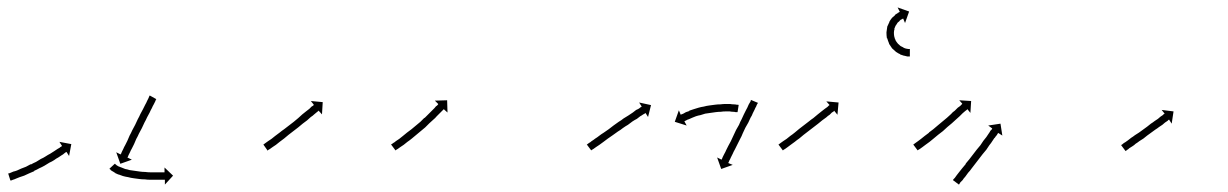

<svg xmlns="http://www.w3.org/2000/svg" viewBox="-20 -503 3306 517"><path d="M4 -36Q6 -37 9 -38Q9 -38 9 -38Q9 -38 9 -38Q9 -38 9 -38Q9 -38 9 -38Q12 -39 16 -41Q16 -41 16 -41Q16 -41 16 -41Q16 -41 16 -41Q16 -41 16 -41Q21 -42 26 -44Q26 -44 26 -44Q26 -44 26 -44Q26 -44 26 -44Q26 -44 26 -44Q31 -46 37 -49Q37 -49 37 -49Q37 -49 37 -49Q37 -49 37 -49Q37 -49 37 -49Q43 -51 50 -54Q50 -54 50 -54Q50 -54 50 -54Q50 -54 50 -54Q50 -54 50 -54Q56 -57 63 -61Q63 -61 63 -60.5Q63 -60 63 -60Q63 -60 63 -60Q63 -60 63 -60Q70 -64 77 -67Q77 -67 77 -67Q77 -67 77 -67Q77 -67 77 -67Q77 -67 77 -67Q84 -71 90 -75Q90 -75 90 -75Q90 -75 90 -75Q90 -75 90 -75Q90 -75 90 -75Q97 -78 103 -82Q103 -82 103 -82Q103 -82 103 -82Q103 -82 103 -82Q103 -82 103 -82Q109 -86 115 -89Q115 -89 115 -89Q115 -89 115 -89Q115 -89 115 -89Q115 -89 115 -89Q121 -93 126 -96Q126 -96 126 -96Q126 -96 126 -96Q126 -96 126 -96Q126 -96 126 -96Q131 -99 135 -102Q138 -104 142 -106H141Q144 -108 146 -109Q147 -110 147 -110L140 -121L172 -115L166 -83L159 -94Q158 -93 157 -93Q155 -91 153 -90Q150 -87 146 -85Q141 -82 137 -79Q137 -79 137 -79Q137 -79 137 -79Q137 -79 137 -79Q137 -79 137 -79Q131 -76 126 -72Q126 -72 126 -72Q126 -72 126 -72Q126 -72 126 -72Q126 -72 126 -72Q120 -68 113 -65Q113 -65 113 -65Q113 -65 113 -65Q113 -65 113 -65Q113 -65 113 -65Q107 -61 100 -57Q100 -57 100 -57Q100 -57 100 -57Q100 -57 100 -57Q100 -57 100 -57Q93 -53 86 -50Q86 -50 86 -50Q86 -50 86 -50Q86 -50 86 -50Q86 -50 86 -50Q79 -46 72 -43Q72 -43 72 -42.5Q72 -42 72 -42Q72 -42 72 -42Q72 -42 72 -42Q65 -39 58 -36Q58 -36 58 -36Q58 -36 58 -36Q58 -36 58 -36Q58 -36 58 -36Q51 -33 45 -30Q45 -30 45 -30Q45 -30 45 -30Q45 -30 45 -30Q45 -30 45 -30Q39 -28 33 -26Q33 -26 33 -26Q33 -26 33 -26Q33 -26 33 -26Q33 -26 33 -26Q28 -24 23 -22Q23 -22 23 -22Q23 -22 23 -22Q23 -22 23 -22Q23 -22 23 -22Q19 -20 15 -19Q15 -19 15 -19Q15 -19 15 -19Q15 -19 15 -19Q15 -19 15 -19Q12 -18 10 -17Q9 -17 8 -17L2 -36Q3 -36 4 -36ZM400 -235Q399 -233 398 -230Q396 -226 394 -222Q391 -217 389 -212Q386 -207 383 -200Q380 -194 376 -187Q373 -180 369 -173Q365 -165 362 -158Q358 -151 354 -143Q351 -136 347 -129Q344 -122 341 -115Q338 -109 335 -103Q332 -98 330 -93Q328 -89 326 -85Q325 -83 324 -80Q323 -80 323 -79L335 -73L304 -62L293 -93L305 -87Q305 -89 306 -89Q307 -91 308 -94Q310 -98 312 -102Q314 -107 317 -112Q320 -118 323 -124Q326 -131 329 -138Q333 -145 336 -152Q340 -159 344 -167Q347 -174 351 -182Q355 -189 358 -196Q362 -203 365 -209Q368 -215 371 -221Q374 -226 376 -231Q378 -235 380 -239Q381 -242 382 -244Q383 -245 383 -246L401 -236Q401 -236 400 -235ZM290 -62Q290 -62 290 -62Q290 -62 290 -62Q290 -62 290 -62Q290 -62 290 -62Q290 -61 291 -60Q291 -60 291 -60Q291 -60 291 -60Q291 -61 291 -61Q291 -61 291 -61Q292 -60 294 -58Q294 -58 294 -58Q294 -58 294 -58Q294 -58 294 -58Q294 -58 294 -58Q296 -57 299 -55Q299 -55 299 -55Q299 -55 299 -55Q299 -55 299 -55Q299 -55 299 -55Q302 -54 307 -52Q307 -52 307 -52Q307 -52 307 -52Q307 -52 307 -52Q307 -52 307 -52Q311 -50 317 -48Q317 -48 317 -48Q317 -48 317 -48Q317 -48 317 -48Q317 -48 317 -48Q323 -47 329 -45Q329 -45 329 -45Q329 -45 329 -45Q329 -45 329 -45Q329 -45 329 -45Q336 -44 343 -43Q343 -43 343 -43Q343 -43 343 -43Q343 -43 343 -43Q343 -43 343 -43Q350 -42 357 -41Q357 -41 357 -41Q357 -41 357 -41Q357 -41 357 -41Q357 -41 357 -41Q364 -40 371 -40Q371 -40 371 -40Q371 -40 371 -40Q371 -40 371 -40Q371 -40 371 -40Q378 -39 385 -39Q385 -39 385 -39Q385 -39 385 -39Q385 -39 385 -39Q385 -39 385 -39Q391 -39 397 -39Q397 -39 397 -39Q397 -39 397 -39Q397 -39 397 -39Q397 -39 397 -39Q403 -39 408 -39Q408 -39 408 -39Q408 -39 408 -39Q408 -39 408 -39Q408 -39 408 -39Q412 -39 416 -39Q419 -39 421 -39Q422 -39 423 -39V-52L446 -30L424 -6V-19Q423 -19 422 -19Q419 -19 416 -19Q412 -19 408 -19Q408 -19 408 -19Q408 -19 408 -19Q408 -19 408 -19Q408 -19 408 -19Q403 -19 397 -19Q397 -19 397 -19Q397 -19 397 -19Q397 -19 397 -19Q397 -19 397 -19Q391 -19 384 -19Q384 -19 384 -19Q384 -19 384 -19Q384 -19 384 -19Q384 -19 384 -19Q377 -19 370 -20Q370 -20 370 -20Q370 -20 370 -20Q370 -20 370 -20Q370 -20 370 -20Q362 -20 355 -21Q355 -21 355 -21Q355 -21 355 -21Q355 -21 355 -21Q355 -21 355 -21Q347 -22 340 -23Q340 -23 340 -23Q340 -23 340 -23Q340 -23 340 -23Q340 -23 340 -23Q332 -24 325 -26Q325 -26 325 -26Q325 -26 325 -26Q325 -26 325 -26Q325 -26 325 -26Q318 -27 311 -29Q311 -29 311 -29Q311 -29 311 -29Q311 -29 311 -29Q311 -29 311 -29Q305 -31 300 -33Q300 -33 299.5 -33Q299 -33 299 -33Q299 -33 299 -33Q299 -33 299 -33Q294 -35 290 -37Q290 -37 290 -37.5Q290 -38 290 -38Q290 -38 289.5 -38Q289 -38 289 -38Q286 -40 283 -42Q283 -42 283 -42Q283 -42 283 -42Q282 -42 282 -42Q282 -42 282 -42Q280 -44 278 -45Q278 -45 278 -45Q278 -45 278 -45Q278 -45 278 -45.5Q278 -46 278 -46Q276 -47 275 -48Q275 -48 275 -48Q275 -48 275 -48Q275 -48 275 -48Q275 -48 275 -48Q275 -48 275 -49L289 -62Q290 -62 290 -62Z M691 -115Q693 -116 695 -118Q698 -120 702 -123Q706 -126 711 -129Q716 -133 721 -137Q727 -141 733 -146Q739 -151 745 -155Q751 -160 758 -165Q764 -170 771 -175Q777 -180 783 -185Q789 -190 794 -195Q799 -199 804 -203Q809 -207 813 -210Q816 -213 819 -216Q822 -218 824 -219Q824 -220 825 -221L817 -231L849 -228L847 -195L838 -205Q837 -205 837 -204Q835 -202 832 -200Q829 -198 826 -195Q822 -191 817 -188Q812 -184 807 -179Q801 -175 795 -170Q789 -165 783 -160Q777 -155 770 -150Q764 -145 757 -140Q751 -135 745 -130Q739 -125 733 -121Q728 -117 723 -113Q718 -110 714 -107Q710 -104 707 -102Q704 -100 702 -99Q701 -98 701 -97L689 -114Q690 -114 691 -115Z M1035 -115Q1037 -116 1039 -118Q1043 -120 1046 -123Q1050 -126 1055 -129Q1060 -133 1065 -137Q1065 -137 1065 -137Q1065 -137 1065 -137Q1065 -137 1065 -137Q1065 -137 1065 -137Q1070 -141 1076 -146Q1076 -146 1076 -146Q1076 -146 1076 -146Q1076 -146 1076 -146Q1076 -146 1076 -146Q1082 -150 1088 -155Q1088 -155 1088 -155Q1088 -155 1088 -155Q1088 -155 1088 -155Q1088 -155 1088 -155Q1094 -160 1100 -165Q1100 -165 1100 -165Q1100 -165 1100 -165Q1100 -165 1100 -165Q1100 -165 1100 -165Q1106 -170 1112 -175Q1112 -175 1112 -175Q1112 -175 1112 -175Q1112 -175 1112 -175Q1112 -175 1112 -175Q1117 -180 1123 -186Q1123 -186 1123 -186Q1123 -186 1123 -186Q1123 -186 1123 -185.5Q1123 -185 1123 -185Q1128 -190 1133 -195Q1133 -195 1133 -195Q1133 -195 1133 -195Q1133 -195 1133 -195Q1133 -195 1133 -195Q1138 -200 1142 -204Q1146 -208 1150 -212Q1153 -215 1155 -218V-217Q1158 -220 1159 -221Q1160 -222 1160 -223L1151 -232L1184 -233L1185 -200L1175 -209Q1174 -208 1174 -208Q1172 -206 1170 -204Q1167 -201 1164 -198Q1160 -194 1156 -190Q1152 -185 1147 -181Q1147 -181 1147 -181Q1147 -181 1147 -181Q1147 -181 1147 -181Q1147 -181 1147 -181Q1142 -176 1136 -171Q1136 -171 1136 -171Q1136 -171 1136 -171Q1136 -171 1136 -171Q1136 -171 1136 -171Q1131 -166 1125 -160Q1125 -160 1125 -160Q1125 -160 1125 -160Q1125 -160 1125 -160Q1125 -160 1125 -160Q1119 -155 1113 -150Q1113 -150 1113 -150Q1113 -150 1113 -150Q1113 -150 1113 -150Q1113 -150 1113 -150Q1107 -145 1101 -140Q1101 -140 1101 -140Q1101 -140 1101 -140Q1101 -140 1101 -140Q1101 -140 1101 -140Q1095 -135 1089 -130Q1089 -130 1089 -130Q1089 -130 1089 -130Q1089 -130 1089 -130Q1089 -130 1089 -130Q1083 -125 1077 -121Q1077 -121 1077 -121Q1077 -121 1077 -121Q1077 -121 1077 -121Q1077 -121 1077 -121Q1072 -117 1067 -113Q1062 -110 1058 -107Q1054 -104 1051 -102Q1048 -100 1046 -99Q1046 -98 1045 -98L1033 -114Q1034 -115 1035 -115Z M1562 -115Q1564 -116 1566 -118Q1570 -120 1573 -123Q1578 -126 1583 -130Q1588 -133 1593 -137Q1598 -141 1606 -146Q1613 -151 1619 -155Q1626 -160 1632 -165Q1639 -170 1646 -175Q1653 -179 1659 -184Q1666 -188 1672 -192Q1678 -196 1684 -200Q1689 -204 1693 -207Q1698 -209 1701 -211Q1704 -213 1706 -215Q1707 -215 1708 -216L1701 -227L1733 -220L1725 -188L1718 -199Q1718 -198 1717 -198Q1715 -196 1712 -195Q1708 -192 1704 -190Q1700 -187 1695 -183Q1689 -180 1683 -176Q1677 -172 1671 -167Q1664 -163 1657 -158Q1651 -153 1644 -149Q1637 -144 1630 -139Q1624 -135 1617 -130Q1610 -125 1605 -121Q1599 -117 1594 -113Q1589 -110 1585 -107Q1581 -104 1578 -102Q1575 -100 1573 -99Q1572 -98 1572 -98L1560 -114Q1561 -114 1562 -115ZM1965 -201Q1965 -201 1965 -201Q1965 -201 1965 -201Q1965 -201 1965 -201Q1965 -201 1965 -201Q1964 -201 1961 -201Q1961 -201 1961 -201Q1961 -201 1961 -201Q1961 -201 1961 -201Q1961 -201 1961 -201Q1958 -202 1954 -202Q1954 -202 1954 -202Q1954 -202 1954 -202Q1954 -202 1954 -202Q1954 -202 1954 -202Q1950 -202 1945 -203Q1945 -203 1945 -203Q1945 -203 1945 -203Q1945 -203 1945 -203Q1945 -203 1945 -203Q1939 -203 1933 -203Q1933 -203 1933 -203Q1933 -203 1934 -203Q1934 -203 1934 -203Q1934 -203 1934 -203Q1927 -203 1921 -202Q1921 -202 1921 -202Q1921 -202 1921 -202Q1921 -202 1921 -202Q1921 -202 1921 -202Q1914 -202 1907 -201Q1907 -201 1907 -201Q1907 -201 1907 -201Q1907 -201 1907 -201Q1907 -201 1907 -201Q1900 -200 1893 -199Q1893 -199 1893 -199Q1893 -199 1893 -199Q1893 -199 1893 -199Q1893 -199 1893 -199Q1886 -198 1879 -197Q1879 -197 1879 -197Q1879 -197 1879 -197Q1879 -197 1879 -197Q1879 -197 1879 -197Q1873 -195 1866 -193Q1866 -193 1866 -193Q1866 -193 1866 -193Q1866 -193 1866 -193Q1866 -193 1866 -193Q1860 -192 1854 -190Q1854 -190 1854 -190Q1854 -190 1854 -190Q1854 -190 1854 -190Q1854 -190 1854 -190Q1849 -188 1844 -186Q1844 -186 1844 -186Q1844 -186 1844 -186Q1844 -186 1844 -186Q1844 -186 1844 -186Q1839 -184 1835 -182Q1835 -182 1835 -182Q1835 -182 1835 -182Q1835 -182 1835 -182Q1835 -182 1835 -182Q1831 -181 1828 -179Q1828 -179 1828 -179Q1828 -179 1828 -179Q1828 -179 1828 -179Q1828 -179 1828 -179Q1826 -178 1824 -177Q1824 -177 1824 -177Q1824 -177 1824 -177Q1824 -177 1824 -177Q1824 -177 1824 -177Q1823 -177 1823 -176L1829 -165L1797 -175L1808 -206L1813 -194Q1814 -195 1815 -195Q1815 -195 1815 -195Q1815 -195 1815 -195Q1815 -195 1815 -195Q1815 -195 1815 -195Q1817 -196 1820 -197Q1820 -197 1820 -197Q1820 -197 1820 -197Q1820 -197 1820 -197Q1820 -197 1820 -197Q1823 -199 1827 -201Q1827 -201 1827 -201Q1827 -201 1827 -201Q1827 -201 1827 -201Q1827 -201 1827 -201Q1831 -202 1836 -204Q1836 -204 1836 -204Q1836 -204 1836 -205Q1836 -205 1836 -205Q1836 -205 1836 -205Q1842 -207 1848 -209Q1848 -209 1848 -209Q1848 -209 1848 -209Q1848 -209 1848 -209Q1848 -209 1848 -209Q1854 -211 1861 -213Q1861 -213 1861 -213Q1861 -213 1861 -213Q1861 -213 1861 -213Q1861 -213 1861 -213Q1868 -215 1875 -216Q1875 -216 1875 -216Q1875 -216 1875 -216Q1875 -216 1875 -216Q1875 -216 1875 -216Q1882 -218 1890 -219Q1890 -219 1890 -219Q1890 -219 1890 -219Q1890 -219 1890 -219Q1890 -219 1890 -219Q1897 -220 1905 -221Q1905 -221 1905 -221Q1905 -221 1905 -221Q1905 -221 1905 -221Q1905 -221 1905 -221Q1912 -222 1919 -222Q1919 -222 1919 -222Q1919 -222 1920 -222Q1920 -222 1920 -222Q1920 -222 1920 -222Q1927 -223 1933 -223Q1933 -223 1933 -223Q1933 -223 1933 -223Q1933 -223 1933 -223Q1933 -223 1933 -223Q1940 -223 1946 -223Q1946 -223 1946 -223Q1946 -223 1946 -223Q1946 -223 1946 -223Q1946 -223 1946 -223Q1951 -222 1956 -222Q1956 -222 1956 -222Q1956 -222 1956 -222Q1956 -222 1956 -222Q1956 -222 1956 -222Q1960 -222 1964 -221Q1964 -221 1964 -221Q1964 -221 1964 -221Q1964 -221 1964 -221Q1964 -221 1964 -221Q1966 -221 1968 -221Q1968 -221 1968 -221Q1968 -221 1968 -221Q1968 -221 1968 -221Q1968 -221 1968 -221Q1969 -220 1969 -220L1966 -201Q1966 -201 1965 -201ZM2018 -221Q2017 -219 2016 -216Q2014 -213 2012 -208Q2010 -204 2007 -198Q2006 -195 2004.5 -192Q2003 -189 2001 -186Q2000 -183 1998 -179.5Q1996 -176 1995 -173Q1991 -166 1987 -159Q1984 -153 1980 -144Q1977 -136 1973 -129Q1969 -121 1966 -115Q1962 -107 1959 -101Q1955 -94 1953 -89Q1951 -85 1948 -79Q1946 -74 1944 -71Q1942 -67 1942 -66Q1941 -65 1941 -64L1953 -59L1922 -48L1911 -79L1923 -73Q1923 -74 1924 -75Q1924 -76 1925 -77.5Q1926 -79 1926 -80Q1927 -82 1928 -84Q1929 -86 1930 -88Q1934 -95 1935 -98Q1938 -104 1941 -110Q1944 -116 1948 -123Q1952 -131 1955 -138Q1959 -146 1962 -153Q1966 -160 1970 -167Q1973 -175 1977 -182Q1980 -189 1983 -195Q1986 -201 1989 -207Q1993 -214 1994 -217Q1996 -222 1998 -225Q2000 -228 2001 -230Q2001 -231 2002 -234L2021 -226Q2019 -222 2018 -221Z M2078 -115Q2080 -116 2082 -118Q2085 -120 2089 -123Q2093 -126 2098 -129Q2103 -133 2108 -137Q2114 -141 2120 -146Q2126 -151 2132 -156Q2139 -161 2145 -166Q2152 -171 2158 -176Q2164 -181 2170 -185Q2176 -190 2182 -195Q2187 -199 2192 -203Q2197 -207 2201 -210Q2205 -213 2208 -215Q2210 -217 2212 -219Q2213 -220 2214 -220L2205 -230L2238 -227L2235 -194L2226 -205Q2225 -204 2225 -203Q2223 -202 2220 -200Q2217 -197 2214 -194Q2209 -191 2205 -187Q2200 -183 2194 -179Q2189 -175 2183 -170Q2177 -165 2170 -160Q2164 -155 2157 -150Q2151 -145 2144 -140Q2138 -135 2132 -130Q2126 -126 2120 -121Q2115 -117 2109 -113Q2105 -110 2101 -107Q2097 -104 2094 -102Q2091 -100 2089 -99Q2089 -98 2088 -98L2076 -114Q2077 -114 2078 -115ZM2428 -351Q2428 -351 2428 -351Q2428 -351 2428 -351Q2428 -351 2428 -351Q2428 -351 2428 -351Q2426 -351 2423 -351Q2423 -351 2423 -351Q2423 -351 2423 -351Q2423 -351 2423 -351Q2423 -351 2423 -351Q2419 -352 2415 -353Q2415 -353 2415 -353Q2415 -353 2415 -353Q2415 -353 2414.5 -353Q2414 -353 2414 -353Q2410 -354 2405 -356Q2405 -356 2404.5 -356Q2404 -356 2404 -356Q2404 -357 2404 -357Q2404 -357 2404 -357Q2399 -359 2393 -363Q2393 -363 2393 -363Q2393 -363 2393 -363Q2393 -363 2393 -363Q2393 -363 2393 -363Q2388 -367 2383 -372Q2383 -372 2383 -372Q2383 -372 2382 -373Q2382 -373 2382 -373Q2382 -373 2382 -373Q2378 -379 2374 -385Q2374 -385 2374 -385Q2374 -385 2374 -385Q2374 -385 2374 -385.5Q2374 -386 2374 -386Q2371 -393 2369 -400Q2369 -400 2369 -400Q2369 -400 2369 -400Q2368 -400 2368 -400.5Q2368 -401 2368 -401Q2367 -408 2367 -415Q2367 -415 2367 -415.5Q2367 -416 2367 -416Q2367 -416 2367 -416Q2367 -416 2367 -416Q2368 -423 2369 -430Q2369 -430 2369 -430.5Q2369 -431 2369 -431Q2369 -431 2369 -431Q2369 -431 2369 -431Q2372 -438 2375 -444Q2375 -444 2375 -444Q2375 -444 2375 -444Q2375 -444 2375 -444.5Q2375 -445 2375 -445Q2378 -450 2382 -455Q2382 -455 2382 -455Q2382 -455 2382 -455Q2382 -455 2382 -455Q2382 -455 2382 -455Q2386 -459 2390 -462Q2390 -462 2390 -462Q2390 -462 2390 -463Q2390 -463 2390 -463Q2390 -463 2390 -463Q2393 -465 2396 -467Q2396 -467 2396.5 -467Q2397 -467 2397 -467Q2397 -467 2397 -467.5Q2397 -468 2397 -468Q2399 -469 2401 -470Q2401 -470 2401 -470Q2401 -470 2401 -470Q2401 -470 2401 -470Q2401 -470 2401 -470Q2402 -471 2403 -471L2397 -483L2428 -472L2417 -441L2412 -453Q2411 -453 2410 -452Q2410 -452 2410 -452Q2410 -452 2410 -452Q2410 -452 2410 -452Q2410 -452 2410 -452Q2409 -452 2407 -450Q2407 -450 2407 -450Q2407 -450 2407 -450Q2407 -451 2407 -451Q2407 -451 2407 -451Q2405 -449 2402 -447Q2402 -447 2402 -447Q2402 -447 2403 -447Q2403 -447 2403 -447Q2403 -447 2403 -447Q2400 -445 2397 -442Q2397 -442 2397 -442Q2397 -442 2397 -442Q2397 -442 2397 -442Q2397 -442 2397 -442Q2395 -439 2392 -434Q2392 -434 2392 -434.5Q2392 -435 2392 -435Q2392 -435 2392 -435Q2392 -435 2392 -435Q2390 -430 2388 -425Q2388 -425 2388.5 -425Q2389 -425 2389 -426Q2389 -426 2389 -426Q2389 -426 2389 -426Q2387 -420 2387 -415Q2387 -415 2387 -415Q2387 -415 2387 -415Q2387 -415 2387 -415.5Q2387 -416 2387 -416Q2387 -410 2388 -404Q2388 -404 2388 -404Q2388 -404 2388 -405Q2388 -405 2388 -405Q2388 -405 2388 -405Q2389 -399 2392 -394Q2392 -394 2392 -394Q2392 -394 2392 -394Q2392 -395 2391.5 -395Q2391 -395 2391 -395Q2394 -390 2398 -385Q2398 -385 2398 -385.5Q2398 -386 2398 -386Q2397 -386 2397 -386Q2397 -386 2397 -386Q2401 -382 2405 -379Q2405 -379 2405 -379Q2405 -379 2405 -379Q2405 -379 2405 -379Q2405 -379 2405 -379Q2409 -377 2413 -375Q2413 -375 2413 -375Q2413 -375 2412 -375Q2412 -375 2412 -375Q2412 -375 2412 -375Q2416 -373 2420 -372Q2420 -372 2420 -372Q2420 -372 2419 -372Q2419 -372 2419 -372Q2419 -372 2419 -372Q2423 -372 2425 -371Q2425 -371 2425 -371Q2425 -371 2425 -371Q2425 -371 2425 -371Q2425 -371 2425 -371Q2427 -371 2429 -371Q2429 -371 2429 -371Q2429 -371 2429 -371Q2429 -371 2429 -371Q2429 -371 2429 -371Q2429 -371 2430 -371V-351Q2429 -351 2428 -351Z M2441 -115Q2443 -116 2445 -118Q2448 -120 2452 -123Q2456 -126 2460 -129Q2460 -129 2460 -129Q2460 -129 2460 -129Q2460 -129 2460 -129Q2460 -129 2460 -129Q2465 -133 2470 -137Q2470 -137 2470 -137Q2470 -137 2470 -137Q2470 -137 2470 -137Q2470 -137 2470 -137Q2476 -141 2482 -146H2481Q2487 -150 2493 -155Q2499 -160 2506 -166Q2512 -171 2518 -176Q2524 -181 2530 -186Q2535 -191 2541 -196Q2545 -201 2551 -205Q2553 -207 2555 -209Q2557 -211 2559 -213Q2563 -216 2566 -218Q2568 -221 2570 -222Q2571 -223 2571 -224L2563 -233L2595 -231L2593 -199L2585 -209Q2584 -208 2583 -207Q2581 -206 2579 -204Q2576 -201 2572 -198Q2570 -196 2568 -194Q2566 -192 2564 -190Q2559 -186 2554 -181Q2548 -176 2543 -171Q2537 -166 2531 -161Q2525 -156 2519 -150Q2512 -145 2506 -140Q2500 -135 2494 -130Q2488 -125 2483 -121Q2483 -121 2483 -121Q2483 -121 2483 -121Q2483 -121 2483 -121Q2483 -121 2483 -121Q2477 -117 2472 -113Q2472 -113 2472 -113Q2472 -113 2472 -113Q2472 -113 2472 -113Q2472 -113 2472 -113Q2468 -110 2464 -107Q2460 -104 2457 -102Q2454 -100 2452 -99Q2451 -98 2451 -98L2439 -114Q2440 -114 2441 -115ZM2547 -20Q2549 -22 2551 -24Q2553 -27 2556 -31Q2559 -35 2563 -40Q2567 -45 2571 -50Q2576 -56 2581 -62H2580Q2585 -68 2590 -74Q2595 -81 2600 -87Q2605 -94 2610 -100Q2615 -106 2620 -112Q2624 -118 2628 -124Q2632 -129 2636 -134Q2636 -134 2636 -134Q2636 -134 2636 -134Q2636 -134 2636 -134Q2636 -134 2636 -134Q2639 -139 2642 -143Q2645 -147 2647 -151Q2649 -153 2651 -155V-156Q2651 -156 2652 -157L2641 -165L2674 -170L2679 -138L2668 -145Q2668 -145 2667 -144Q2666 -142 2664 -139Q2661 -136 2658 -131V-132Q2655 -127 2652 -123Q2652 -123 2652 -123Q2652 -123 2652 -123Q2652 -123 2652 -123Q2652 -123 2652 -123Q2649 -118 2644 -112Q2640 -106 2636 -100Q2631 -94 2626 -88Q2621 -81 2616 -75Q2611 -68 2606 -62Q2601 -56 2596 -49Q2592 -43 2587 -38Q2583 -32 2579 -27Q2575 -23 2572 -18Q2569 -15 2566 -12Q2564 -9 2563 -7Q2562 -6 2562 -6L2546 -18Q2547 -19 2547 -20Z M3000 -113Q3002 -114 3004 -116Q3006 -118 3010 -120Q3014 -123 3017 -125Q3022 -129 3026 -132Q3031 -135 3036 -139Q3042 -143 3047 -146Q3052 -150 3058 -154Q3063 -158 3069 -162Q3074 -166 3079 -170Q3084 -173 3089 -177Q3093 -180 3098 -183Q3102 -186 3105 -189Q3108 -191 3111 -193Q3113 -195 3114 -196Q3115 -196 3116 -197L3108 -207L3140 -203L3135 -170L3128 -181Q3127 -180 3126 -180Q3125 -178 3123 -177Q3120 -175 3117 -173Q3113 -170 3110 -167Q3105 -164 3101 -161Q3096 -157 3091 -154Q3086 -150 3080 -146Q3075 -142 3069 -138Q3064 -134 3059 -130Q3053 -126 3048 -123Q3043 -119 3038 -116Q3034 -112 3029 -109Q3026 -107 3021 -104Q3018 -101 3016 -100Q3013 -98 3012 -97Q3011 -97 3011 -96L2999 -112Q2999 -113 3000 -113Z"/></svg>

Font: FRB American Cursive Just Arrows Black
Style: Bold Italic
Weight: 900
Italic angle: -25°
Version: Version 2.0;Modular Font Editor K font №1